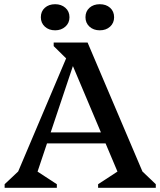

<svg xmlns="http://www.w3.org/2000/svg" viewBox="-20 -892 762 912"><path d="M2 0V-17L86 -96L39 -13L326 -690H396L684 -13L636 -97L720 -17V0H446V-17L570 -98L565 -13L304 -631H344L137 -13L126 -98L250 -17V0ZM172 -211V-263H526V-211ZM306 -603 235 -673V-690H345ZM242 -748Q212 -748 193 -765.5Q174 -783 174 -810Q174 -838 193 -855Q212 -872 242 -872Q271 -872 290.5 -855Q310 -838 310 -810Q310 -783 290.5 -765.5Q271 -748 242 -748ZM454 -748Q424 -748 405 -765.5Q386 -783 386 -810Q386 -838 405 -855Q424 -872 454 -872Q484 -872 503 -855Q522 -838 522 -810Q522 -783 503 -765.5Q484 -748 454 -748Z"/></svg>

Font: Platypi Light
Style: Regular
Weight: 400
Version: Version 1.200